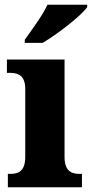

<svg xmlns="http://www.w3.org/2000/svg" viewBox="-20 -786 386 806"><path d="M84 -619V-606H159C222 -643 322 -721 346 -756V-766H179C159 -721 112 -659 84 -619ZM13 0H324V-56H314C277 -56 251 -71 251 -127V-536H9V-480H25C60 -480 86 -465 86 -413V-128C86 -71 61 -56 24 -56H13Z"/></svg>

Font: Noto Serif Georgian SemiCondensed ExtraBold
Style: Regular
Weight: 800
Width: 4
Designer: Monotype Design Team, Akaki Razmadze
Foundry: Google LLC
Version: Version 2.003